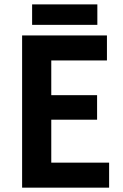

<svg xmlns="http://www.w3.org/2000/svg" viewBox="-20 -863 564 883"><path d="M81.7 0H481.8V-115H215.8V-312.5H426.5V-425.3H215.8V-585H471.8V-700H81.7ZM427.7 -842.8H127.7V-748.7H427.7Z"/></svg>

Font: Tilda Sans VF
Style: Regular
Weight: 400
Designer: ParaType Ltd
Foundry: ParaType Ltd
Version: Version 1.010